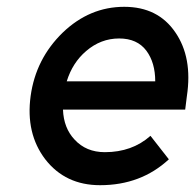

<svg xmlns="http://www.w3.org/2000/svg" viewBox="-20 -532 573 564"><path d="M524 -210 529 -250Q546 -363 495 -437Q444 -512 345 -512Q243 -512 164 -436Q85 -359 70 -250Q55 -140 113 -64Q172 12 274 12Q394 12 476 -64L422 -133Q368 -85 288 -85Q233 -85 199 -122Q183 -139 174.5 -161Q166 -183 165 -210ZM330 -419Q383 -419 410 -383Q436 -348 436 -293H176Q193 -348 233 -382Q276 -419 330 -419Z"/></svg>

Font: Unageo
Style: Medium-Italic
Weight: 500
Designer: Richard Sepsi
Foundry: Richard Sepsi
Version: Version 2.000